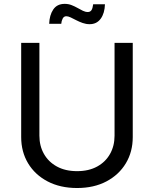

<svg xmlns="http://www.w3.org/2000/svg" viewBox="-20 -946 784 978"><path d="M372.6 11.7Q286.6 11.7 222.4 -22Q158.2 -55.7 123 -114.3Q87.9 -172.9 87.9 -247.6V-727.5H180.7V-254.9Q180.7 -202.6 203.9 -161.9Q227.1 -121.1 270 -97.7Q313 -74.2 372.6 -74.2Q432.1 -74.2 474.9 -97.7Q517.6 -121.1 540.5 -161.9Q563.5 -202.6 563.5 -254.9V-727.5H656.2V-247.6Q656.2 -172.9 621.1 -114.3Q585.9 -55.7 522.2 -22Q458.5 11.7 372.6 11.7ZM436.5 -822.8Q418.5 -822.8 401.1 -828.9Q383.8 -835 368.4 -843Q353 -851.1 340.1 -857.2Q327.1 -863.3 317.9 -863.3Q305.2 -863.3 299.1 -851.1Q293 -838.9 292 -824.7H230.5Q231.9 -868.7 251.2 -897.5Q270.5 -926.3 309.6 -926.3Q328.6 -926.3 344.7 -919.9Q360.8 -913.6 375 -905.5Q389.2 -897.5 402.1 -891.1Q415 -884.8 427.2 -884.8Q439.5 -884.8 445.8 -894Q452.1 -903.3 454.6 -924.3H514.6Q513.2 -878.4 492.9 -850.6Q472.7 -822.8 436.5 -822.8Z"/></svg>

Font: Adwaita Sans
Style: Regular
Weight: 400
Designer: Rasmus Andersson
Foundry: rsms
Version: Version 4.001;git-9221beed3